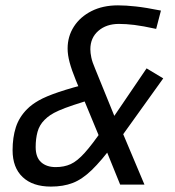

<svg xmlns="http://www.w3.org/2000/svg" viewBox="-20 -689 654 717"><path d="M81.7 -282Q98.7 -299 125 -314Q151.4 -329 199.2 -345.2Q247 -361.4 326 -381.5L343.2 -324.4Q289 -308.2 254.7 -296.8Q220.3 -285.3 199.9 -276.2Q179.5 -267.1 167.7 -259Q155.9 -251 146.2 -241.2Q127 -222 120.1 -196.4Q113.2 -170.9 113.2 -139.9Q113.2 -101.5 133.6 -83.2Q153.9 -65 188.1 -65Q219.5 -65 243.9 -76.1Q268.4 -87.2 296.3 -118.3Q324.3 -149.3 364.6 -208H374.1L527.4 -433.7L589.6 -396.3L412.7 -149.6L405.4 -151.5Q358.5 -88.5 322.5 -53.8Q286.5 -19.1 251.4 -5.7Q216.2 7.8 170.2 7.8Q102.1 7.8 64.6 -27.7Q27 -63.1 27 -128Q27 -175.7 39.2 -213.7Q51.4 -251.7 81.7 -282ZM581 -649.5 563.2 -581.1Q513.3 -592 481.8 -595.9Q450.3 -599.7 424.2 -599.7Q377 -599.7 347.2 -573.7Q317.4 -547.7 317.4 -505.1Q317.4 -491.3 321.1 -473.9Q324.8 -456.5 335.4 -432.1L423.7 -215H428.7L519.4 0.3H428.7L370.9 -142.2H365.6L263 -390Q247.7 -427.5 240.1 -455.7Q232.5 -483.9 232.5 -507.7Q232.5 -553.1 255.9 -589.6Q279.3 -626.1 321.7 -647.6Q364 -669 420.5 -669Q449.8 -669 487 -664.9Q524.1 -660.9 581 -649.5Z"/></svg>

Font: Intel One Mono Light
Style: Italic
Weight: 300
Italic angle: -16°
Monospace: yes
Designer: Fred Shallcrass
Foundry: Frere-Jones Type LLC
Version: Version 1.004